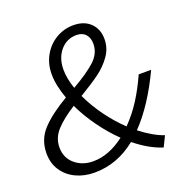

<svg xmlns="http://www.w3.org/2000/svg" viewBox="-133 -855 943 986"><g transform="rotate(-20 338.0 -361.5)"><path d="M19 -164Q19 -240 69.5 -293.5Q120 -347 211 -400Q183 -476 183 -537Q183 -594 209 -639.5Q235 -685 278.5 -710.5Q322 -736 373 -736Q432 -736 466 -702.5Q500 -669 500 -615Q500 -565 471 -524Q442 -483 400.5 -452.5Q359 -422 289 -380Q318 -318 361 -259Q404 -200 453 -154Q499 -201 535 -257Q571 -313 603 -384H671Q593 -218 496 -117Q564 -64 623 -44L595 13Q522 -10 447 -71Q343 13 219 13Q163 13 117.5 -8.5Q72 -30 45.5 -70Q19 -110 19 -164ZM232 -44Q318 -44 404 -110Q354 -158 309.5 -219.5Q265 -281 234 -346Q166 -303 129 -262.5Q92 -222 92 -170Q92 -113 132.5 -78.5Q173 -44 232 -44ZM268 -432Q352 -480 395 -519.5Q438 -559 438 -612Q438 -644 420.5 -663.5Q403 -683 371 -683Q317 -683 282.5 -642Q248 -601 248 -539Q248 -490 268 -432Z"/></g></svg>

Font: Nebula Sans Book
Style: Regular
Weight: 400
Italic angle: -9°
Designer: Paul D. Hunt for Adobe (as Source Sans)
Foundry: Nebula Entertainment & Broadcasting LLC
Version: Version 1.010